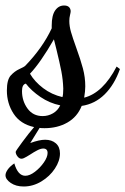

<svg xmlns="http://www.w3.org/2000/svg" viewBox="-45 -415 456 698"><path d="M391 -164Q371 -107 335.5 -72Q300 -37 252 -30Q236 10 200 30.5Q164 51 117 51Q105 51 99 50L65 105Q98 93 119 93Q143 93 158 106Q173 119 173 143Q173 170 154.5 198Q136 226 105.5 244.5Q75 263 41 263Q13 263 -6 250Q-25 237 -25 222Q-25 213 -17 201.5Q-9 190 7 179Q20 224 47 224Q63 224 82 209.5Q101 195 114.5 175.5Q128 156 128 141Q128 125 112 125Q103 125 90.5 131.5Q78 138 66 146Q64 147 52 154.5Q40 162 33 162Q25 162 18.5 153.5Q12 145 12 137Q12 134 36 101.5Q60 69 79 47Q29 36 4.5 -1.5Q-20 -39 -20 -86Q-20 -125 -6 -140.5Q8 -156 25.5 -164Q43 -172 46 -175Q110 -241 143 -312V-322Q143 -359 155.5 -377Q168 -395 188 -395Q210 -395 212 -375Q212 -370 209.5 -360Q207 -350 207 -339Q207 -320 213 -299Q219 -278 232 -242Q248 -198 256.5 -166Q265 -134 265 -101Q265 -84 261 -60Q329 -77 379 -173ZM185 -93Q184 -125 178 -156Q172 -187 160 -236L151 -272Q102 -187 64 -147Q81 -118 112 -94.5Q143 -71 182 -62Q185 -71 185 -93ZM174 -32Q135 -40 102 -62.5Q69 -85 49 -111Q35 -108 35 -84Q35 -48 55 -20.5Q75 7 110 7Q130 7 147.5 -3Q165 -13 174 -32Z"/></svg>

Font: Dancing Script
Style: Bold
Weight: 700
Designer: Pablo Impallari
Foundry: Pablo Impallari
Version: Version 2.000